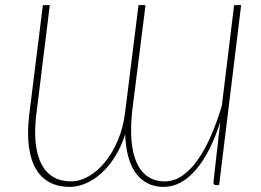

<svg xmlns="http://www.w3.org/2000/svg" viewBox="-20 -723 1018 750"><path d="M922 -703 836 0H824Q818 0 815.8 -3.2Q813.5 -6.5 814 -14L840.5 -247Q821.5 -187 797.5 -140Q773.5 -93 745.5 -60.2Q717.5 -27.5 685.8 -10.2Q654 7 619 7Q583 7 555.5 -7.5Q528 -22 509.2 -48.5Q490.5 -75 480.5 -113Q470.5 -151 469 -198.5Q453.5 -150 429.8 -112Q406 -74 377.2 -47.5Q348.5 -21 316.2 -7Q284 7 252 7Q207.5 7 174.2 -10.5Q141 -28 120.5 -62.8Q100 -97.5 93 -149.2Q86 -201 93.5 -269.5L147.5 -703H174.5L121 -269.5Q114 -206.5 120 -158.8Q126 -111 143.5 -79Q161 -47 189.8 -30.8Q218.5 -14.5 257 -14.5Q292 -14.5 326.8 -34.5Q361.5 -54.5 390.8 -90.5Q420 -126.5 441 -176.5Q462 -226.5 469 -286L521 -703H548.5L496 -286Q489.5 -223.5 493.8 -173.2Q498 -123 513.8 -87.8Q529.5 -52.5 557 -33.5Q584.5 -14.5 624 -14.5Q659 -14.5 690.5 -35.5Q722 -56.5 750 -95.2Q778 -134 802.2 -188.2Q826.5 -242.5 846.5 -309.5L894.5 -703Z"/></svg>

Font: Lato ExtraLight
Style: Italic
Weight: 275
Italic angle: -7°
Designer: Lukasz Dziedzic with Adam Twardoch and Botio Nikoltchev
Foundry: tyPoland Lukasz Dziedzic
Version: Version 2.015; 2015-08-06; http://www.latofonts.com/